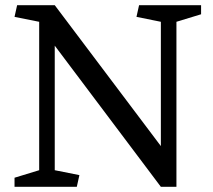

<svg xmlns="http://www.w3.org/2000/svg" viewBox="-20 -720 822 740"><path d="M191 -700 600 -157V-636L506 -655L516 -700H755V-665L660 -636V0H600L191 -544V-64L286 -45L276 0H36V-35L131 -64V-636L36 -655L46 -700Z"/></svg>

Font: Brawler
Style: Regular
Weight: 400
Designer: Oleg Frolov, Haley Fiege
Foundry: Oleg Frolov, Haley Fiege
Version: Version 1.101; ttfautohint (v1.8.3)